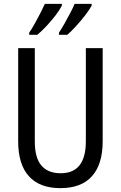

<svg xmlns="http://www.w3.org/2000/svg" viewBox="-20 -963 625 993"><path d="M511 -232Q511 -114 456 -52Q401 10 292 10Q185 10 129.5 -51.5Q74 -113 74 -232V-714H160V-231Q160 -147 194 -107Q228 -67 294 -67Q424 -67 424 -232V-714H511ZM454 -934Q443 -913 421 -884.5Q399 -856 373.5 -828Q348 -800 328 -783H285V-794Q299 -815 315 -843.5Q331 -872 345 -899Q359 -926 366 -943H454ZM300 -934Q289 -912 268 -884.5Q247 -857 222 -830Q197 -803 173 -783H131V-794Q146 -816 161.5 -844Q177 -872 190.5 -898.5Q204 -925 212 -943H300Z"/></svg>

Font: Noto Sans Myanmar Condensed
Style: Regular
Weight: 400
Width: 3
Designer: Monotype Design Team
Foundry: Monotype Imaging Inc.
Version: Version 2.107; ttfautohint (v1.8.4.7-5d5b)